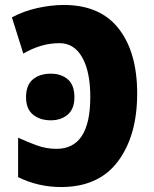

<svg xmlns="http://www.w3.org/2000/svg" viewBox="-20 -744 619 774"><path d="M185 -259Q226 -259 253 -282Q280 -305 280 -352Q280 -401 253.5 -424Q227 -447 185 -447Q140 -447 112.5 -424Q85 -401 85 -352Q85 -305 113 -282Q141 -259 185 -259ZM533 -367Q533 -533 458.5 -628.5Q384 -724 237 -724Q188 -724 132.5 -712Q77 -700 28 -674L74 -528Q108 -548 144.5 -559Q181 -570 220 -570Q279 -570 311.5 -512.5Q344 -455 344 -353Q344 -144 208 -144Q167 -144 129.5 -157.5Q92 -171 53 -189V-30Q134 10 226 10Q378 10 455.5 -93.5Q533 -197 533 -367Z"/></svg>

Font: Noto Sans UI SemiCondensed Black
Style: Regular
Weight: 900
Width: 4
Designer: Monotype Design Team
Foundry: Monotype Imaging Inc.
Version: 1.001